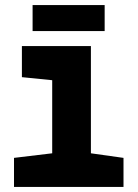

<svg xmlns="http://www.w3.org/2000/svg" viewBox="-20 -734 540 754"><path d="M35 0V-114L185 -132V-419L66 -431V-553H337V-132L465 -114V0ZM108 -612V-714H391V-612Z"/></svg>

Font: Noto Sans Mono ExtraCondensed Black
Style: Regular
Weight: 900
Width: 2
Designer: Monotype Design Team
Foundry: Monotype Imaging Inc.
Version: Version 2.014